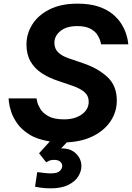

<svg xmlns="http://www.w3.org/2000/svg" viewBox="-20 -770 723 1052"><path d="M256 262Q223 262 197.5 257.5Q172 253 172 253L184 173Q184 173 196.5 174.5Q209 176 226 178Q243 180 257 180Q294 180 307.5 167Q321 154 321 139Q321 126 310 116Q299 106 277 106Q258 106 245.5 112.5Q233 119 233 119L194 70L253 5Q184 -6 141 -33Q98 -60 74.5 -93.5Q51 -127 41 -158.5Q31 -190 29 -210.5Q27 -231 27 -231H180Q180 -231 183.5 -214Q187 -197 200.5 -174Q214 -151 245 -133.5Q276 -116 331 -116Q390 -116 428 -143Q466 -170 466 -213Q466 -245 443 -265Q420 -285 380 -299L298 -327Q249 -343 209.5 -368.5Q170 -394 147.5 -433Q125 -472 125 -526Q125 -585 157 -636Q189 -687 251.5 -718.5Q314 -750 404 -750Q472 -750 519.5 -734Q567 -718 597.5 -692.5Q628 -667 645.5 -638.5Q663 -610 671 -584.5Q679 -559 681 -543Q683 -527 683 -527H534Q534 -527 530.5 -542Q527 -557 515 -577Q503 -597 476.5 -612Q450 -627 404 -627Q344 -627 311 -600Q278 -573 278 -535Q278 -503 299.5 -482.5Q321 -462 358 -450L434 -424Q515 -397 567.5 -349Q620 -301 620 -219Q620 -159 587.5 -108.5Q555 -58 493.5 -26Q432 6 346 10L315 43H318Q368 43 397 72Q426 101 426 140Q426 169 408.5 197Q391 225 353.5 243.5Q316 262 256 262Z"/></svg>

Font: Be Vietnam Pro
Style: Bold Italic
Weight: 700
Italic angle: -12°
Designer: Lam Bao, Tony Le, Vietanh Nguyen
Foundry: Yellow Type Foundry
Version: Version 1.002; ttfautohint (v1.8.3)